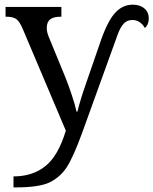

<svg xmlns="http://www.w3.org/2000/svg" viewBox="-20 -566 660 826"><path d="M409.2 -377.9Q439.9 -470.2 472.9 -508.1Q505.9 -545.9 550.8 -545.9Q582.5 -545.9 601.3 -529.5Q620.1 -513.2 620.1 -486.8Q620.1 -473.6 615.7 -462.9Q611.3 -452.1 603 -445.8Q593.8 -462.4 580.1 -471.2Q566.4 -480 549.8 -480Q526.4 -480 512 -464.1Q497.6 -448.2 486.8 -418.9L470.2 -373L334 3.9Q294.9 111.3 266.8 153.8Q238.8 196.3 194.1 218.3Q149.4 240.2 46.9 240.2H38.1V192.9Q120.1 192.9 175.3 148.7Q230.5 104.5 263.2 -3.9L78.1 -440.9Q65.4 -471.2 51.8 -482.7Q38.1 -494.1 7.8 -494.1H3.9V-536.1H244.1V-494.1H240.2Q210.4 -494.1 195.8 -482.7Q181.2 -471.2 181.2 -445.8Q181.2 -437.5 182.9 -429Q184.6 -420.4 189 -409.2L262.2 -231Q275.4 -197.8 289.3 -156Q303.2 -114.3 309.1 -85.9H313Q318.4 -107.9 327.9 -139.4Q337.4 -170.9 350.1 -207Z"/></svg>

Font: Droid Serif
Style: Regular
Weight: 400
Designer: Monotype Design team
Foundry: Monotype Imaging Inc.
Version: Version 1.03